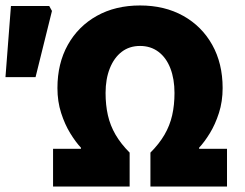

<svg xmlns="http://www.w3.org/2000/svg" viewBox="-20 -682 894 702"><path d="M174 0V-138H276V-142Q257 -162 237 -194.5Q217 -227 203.5 -269Q190 -311 190 -360Q190 -450 228 -518Q266 -586 334 -624Q402 -662 492 -662Q582 -662 650 -624Q718 -586 756 -518Q794 -450 794 -360Q794 -311 780.5 -269Q767 -227 747 -194.5Q727 -162 708 -142V-138H810V0H530V-124Q562 -156 581.5 -189.5Q601 -223 609.5 -260.5Q618 -298 618 -342Q618 -393 603 -432Q588 -471 559.5 -492.5Q531 -514 492 -514Q453 -514 425 -492.5Q397 -471 381.5 -432Q366 -393 366 -342Q366 -298 374.5 -260.5Q383 -223 402.5 -189.5Q422 -156 454 -124V0ZM0 -400 20 -660H160L170 -642L110 -400Z"/></svg>

Font: Source Sans 3 Black
Style: Regular
Weight: 900
Designer: Paul D. Hunt
Foundry: Adobe
Version: Version 3.046;hotconv 1.0.118;makeotfexe 2.5.65603